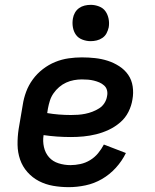

<svg xmlns="http://www.w3.org/2000/svg" viewBox="-20 -765 640 793"><path d="M264 8Q231 8 199.5 2.5Q168 -3 141 -17Q114 -31 93.5 -54Q73 -77 63 -106Q53 -135 52.5 -167Q52 -199 57 -232L74 -332Q78 -359 88 -386Q98 -413 115.5 -437Q133 -461 157 -479.5Q181 -498 208 -509Q235 -520 263 -524Q291 -528 318 -528Q346 -528 373 -525Q400 -522 425 -514Q450 -506 472.5 -491.5Q495 -477 509.5 -456Q524 -435 528 -408Q532 -381 527 -354Q523 -328 510.5 -303Q498 -278 476.5 -259.5Q455 -241 429.5 -229Q404 -217 377.5 -210.5Q351 -204 325 -201.5Q299 -199 273 -199Q244 -199 215.5 -201Q187 -203 160 -207Q156 -182 161.5 -157.5Q167 -133 182.5 -115.5Q198 -98 222 -90.5Q246 -83 271 -83Q291 -83 312 -87.5Q333 -92 352 -103.5Q371 -115 385 -132Q399 -149 409 -168L500 -133Q484 -100 458.5 -72Q433 -44 401 -25.5Q369 -7 333.5 0.5Q298 8 264 8ZM273 -290Q288 -290 302.5 -291Q317 -292 332 -295Q347 -298 361.5 -303.5Q376 -309 389.5 -317.5Q403 -326 411.5 -339.5Q420 -353 422 -367Q425 -380 422 -392Q419 -404 410 -412Q401 -420 390.5 -424.5Q380 -429 368 -432Q356 -435 343.5 -436Q331 -437 318 -437Q302 -437 285.5 -434Q269 -431 253.5 -424Q238 -417 224.5 -405.5Q211 -394 201 -379.5Q191 -365 186 -349Q181 -333 178 -317L175 -298Q198 -294 223 -292Q248 -290 273 -290ZM354 -595Q337 -595 320 -601.5Q303 -608 293.5 -621.5Q284 -635 281 -652.5Q278 -670 281 -688Q283 -701 289.5 -712.5Q296 -724 306.5 -731.5Q317 -739 329.5 -742Q342 -745 355 -745Q372 -745 389 -738.5Q406 -732 415.5 -718.5Q425 -705 428.5 -687.5Q432 -670 429 -652Q426 -639 420 -627.5Q414 -616 403 -608.5Q392 -601 379.5 -598Q367 -595 354 -595Z"/></svg>

Font: Iosevka Semibold Extended
Style: Italic
Weight: 600
Width: 7
Italic angle: -9°
Monospace: yes
Designer: Belleve Invis
Foundry: Belleve Invis
Version: Version 32.5.0; ttfautohint (v1.8.4)